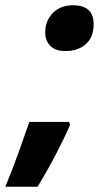

<svg xmlns="http://www.w3.org/2000/svg" viewBox="-73 -577 386 726"><path d="M174 -384Q222 -384 251.5 -410Q281 -436 281 -486Q281 -557 203 -557Q155 -557 126.5 -527.5Q98 -498 98 -454Q98 -424 117 -404Q136 -384 174 -384ZM-53 129H69Q103 74 136 11Q169 -52 192 -105L188 -116H38Q20 -64 -4 3Q-28 70 -53 129Z"/></svg>

Font: Noto Sans Display Extra
Style: Italic
Weight: 800
Italic angle: -12°
Designer: Monotype Design Team
Foundry: Monotype Imaging Inc.
Version: Version 1.900